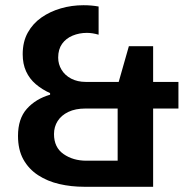

<svg xmlns="http://www.w3.org/2000/svg" viewBox="-20 -716 741 736"><path d="M303 0Q253 0 207.5 -10.5Q162 -21 126 -44.5Q90 -68 69.5 -105Q49 -142 49 -195Q49 -261 83 -299Q117 -337 172 -353V-359Q141 -373 117 -393.5Q93 -414 80 -442.5Q67 -471 67 -508Q67 -556 86.5 -591Q106 -626 139 -649Q172 -672 213.5 -684Q255 -696 300 -696Q331 -696 358 -691V-583Q334 -590 313 -590Q284 -590 258.5 -579.5Q233 -569 218 -548Q203 -527 203 -495Q203 -470 216 -448.5Q229 -427 253 -414.5Q277 -402 309 -402H435L474 -539H567V-402H664V-300H567V0ZM311 -100H431V-300H308Q269 -300 242 -287Q215 -274 201 -252Q187 -230 187 -202Q187 -151 223.5 -125.5Q260 -100 311 -100Z"/></svg>

Font: Chivo SemiBold
Style: Regular
Weight: 600
Designer: Hector Gatti
Foundry: Omnibus-Type
Version: Version 2.002